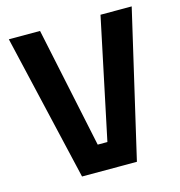

<svg xmlns="http://www.w3.org/2000/svg" viewBox="-102 -771 807 862"><g transform="rotate(-15 301.5 -340.0)"><path d="M16 -680 174 0H429L587 -680H442L324 -120H279L161 -680Z"/></g></svg>

Font: Online Auction - Bold
Style: Bold
Weight: 500
Designer: Mohamed Mostafa, the designer of Online Auction
Foundry: Kief Type Foundry
Version: ""